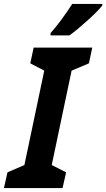

<svg xmlns="http://www.w3.org/2000/svg" viewBox="-48 -956 540 976"><path d="M-10 -80 76 -117 177 -597 106 -634 123 -714H421L404 -634L316 -597L215 -117L288 -80L270 0H-28ZM209 -788Q233 -814 264 -856Q295 -898 319 -936H472V-928Q452 -902 398 -853Q344 -804 305 -776H209Z"/></svg>

Font: Noto Sans Display
Style: Bold Italic
Weight: 700
Italic angle: -12°
Designer: Monotype Design team
Foundry: Monotype Imaging Inc.
Version: Version 1.000